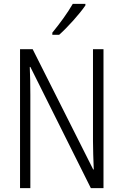

<svg xmlns="http://www.w3.org/2000/svg" viewBox="-20 -967 634 987"><path d="M419 -939V-947H354C327 -900 289 -848 249 -799V-788H284C327 -826 389 -895 419 -939ZM512 0V-714H458V-242C458 -202 460 -145 462 -96H459L148 -714H83V0H136V-480C136 -533 135 -579 133 -623H136L447 0Z"/></svg>

Font: Noto Sans Devanagari Condensed Light
Style: Regular
Weight: 300
Width: 3
Designer: Jelle Bosma - Monotype Design Team
Foundry: Monotype Imaging Inc.
Version: Version 2.004